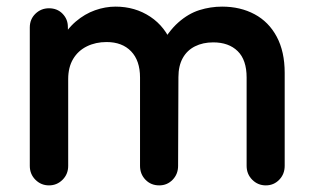

<svg xmlns="http://www.w3.org/2000/svg" viewBox="-20 -550 945 580"><path d="M128 10Q104 10 87 -7Q70 -24 70 -49V-467Q70 -492 87 -508.5Q104 -525 128 -525Q153 -525 169 -508.5Q185 -492 185 -469L186 -418L162 -425Q182 -462 209 -485Q236 -508 267 -519Q298 -530 329 -530Q388 -530 434 -499.5Q480 -469 501 -413L461 -405Q488 -455 518.5 -482Q549 -509 582.5 -519.5Q616 -530 651 -530Q706 -530 749 -507Q792 -484 816 -439Q840 -394 840 -330V-49Q840 -24 823.5 -7Q807 10 783 10Q759 10 742 -7Q725 -24 725 -49V-316Q725 -369 698 -395.5Q671 -422 624 -422Q593 -422 569 -410Q545 -398 532 -374.5Q519 -351 519 -317L518 -49Q518 -24 501.5 -7Q485 10 461 10Q436 10 419.5 -7Q403 -24 403 -49V-316Q403 -367 376 -395Q349 -423 302 -423Q269 -423 242.5 -410Q216 -397 201 -372Q186 -347 186 -311V-49Q186 -24 169 -7Q152 10 128 10Z"/></svg>

Font: National Park SemiBold
Style: Regular
Weight: 600
Designer: Andrea Herstowski, Ben Hoepner
Version: Version 1.009